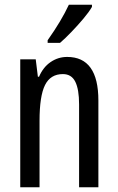

<svg xmlns="http://www.w3.org/2000/svg" viewBox="-20 -786 496 806"><path d="M262 -547Q393 -547 393 -364V0H312V-348Q312 -411 296 -443Q280 -475 244 -475Q192 -475 169 -429Q146 -383 146 -279V0H65V-537H130L139 -464H144Q161 -504 192.5 -525.5Q224 -547 262 -547ZM366 -757Q354 -736 330 -707.5Q306 -679 279.5 -651.5Q253 -624 232 -606H180V-617Q238 -699 269 -766H366Z"/></svg>

Font: Noto Sans Kannada ExtraCondensed
Style: Regular
Weight: 400
Width: 2
Designer: Jelle Bosma - Monotype Design Team
Foundry: Monotype Imaging Inc.
Version: Version 2.005; ttfautohint (v1.8.4.7-5d5b)